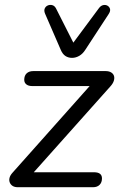

<svg xmlns="http://www.w3.org/2000/svg" viewBox="-20 -784 503 804"><path d="M54.7 0Q41.6 0 33.1 -5.3Q24.7 -10.6 21 -19.6Q17.3 -28.6 19.9 -39.2Q22.6 -49.9 32.3 -60.6L373.6 -444.1L377.1 -423.6H115.1Q99.1 -423.6 90.3 -430.7Q81.5 -437.7 81.5 -449.9Q81.5 -467.4 91.7 -476.9Q101.9 -486.3 119 -486.3H422.8Q436.4 -486.3 445.4 -480.8Q454.4 -475.2 457.3 -466.2Q460.2 -457.3 456.6 -445.6Q452.9 -433.9 442.2 -422.2L101.5 -40.3L98 -62.7H373.4Q407 -62.7 407 -37Q407 -19.9 397 -10Q387 0 369.5 0ZM281.7 -541.7Q266.1 -541.7 254.2 -549.4Q242.2 -557.2 234.8 -574.4L168.8 -726.5Q163.4 -739.3 167.3 -748.3Q171.2 -757.3 180.3 -761.2Q189.3 -765.1 199.1 -762.4Q208.9 -759.7 214.7 -748.4L287.1 -605.4L394.7 -750.4Q402.5 -760.7 412.6 -762.7Q422.6 -764.6 430.4 -760Q438.2 -755.3 440.7 -746.6Q443.1 -737.8 435.3 -725.5L337.5 -575.9Q326.7 -558.7 312 -550.2Q297.3 -541.7 281.7 -541.7Z"/></svg>

Font: Nunito ExtraLight
Style: Italic
Weight: 200
Italic angle: -9°
Designer: Vernon Adams
Foundry: Vernon Adams
Version: Version 3.602